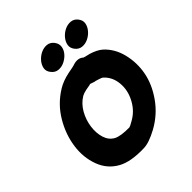

<svg xmlns="http://www.w3.org/2000/svg" viewBox="-195 -826 955 955"><g transform="rotate(-45 283.0 -348.5)"><path d="M268 3Q305 2 364 -30Q433 -68 477 -130.5Q521 -193 533 -258Q545 -322 529.5 -385Q514 -448 470 -488Q448 -507 409 -519L384 -525Q376 -527 374 -528Q353 -547 320 -538Q312 -535 298 -532Q268 -526 267 -526Q220 -516 188 -496Q121 -455 81 -388Q41 -321 31 -249Q21 -178 44 -115.5Q67 -53 124 -22Q175 6 268 3ZM290 -121Q230 -120 202 -134Q173 -150 162.5 -184Q152 -218 157.5 -259Q163 -300 183.5 -336.5Q204 -373 238 -394Q248 -400 270 -405Q276 -406 287 -408Q297 -410 298 -410L304 -412Q315 -408 328 -404Q330 -404 335 -403Q340 -401 344 -400L351 -398Q368 -393 373 -388Q407 -357 411.5 -306.5Q416 -256 390 -208Q365 -161 320 -136Q294 -121 290 -121ZM324 -681Q310 -699 289.5 -701Q269 -703 249 -693.5Q229 -684 214.5 -667Q200 -650 196.5 -630.5Q193 -611 208 -593Q222 -575 242.5 -573Q263 -571 283 -580.5Q303 -590 317.5 -606.5Q332 -623 335 -643Q338 -663 324 -681ZM490 -679Q476 -697 455.5 -699Q435 -701 415 -691.5Q395 -682 380.5 -665Q366 -648 362.5 -628.5Q359 -609 373 -591Q387 -573 407.5 -571Q428 -569 448 -578.5Q468 -588 482.5 -605Q497 -622 500.5 -641.5Q504 -661 490 -679Z"/></g></svg>

Font: Balsamiq Sans
Style: Bold Italic
Weight: 700
Italic angle: -12°
Designer: Michael Angeles
Foundry: Balsamiq SRL
Version: Version 1.020; ttfautohint (v1.8.4.7-5d5b);gftools[0.9.26]